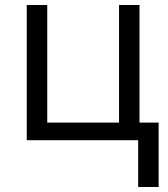

<svg xmlns="http://www.w3.org/2000/svg" viewBox="-20 -555 666 760"><path d="M607.9 185.1H526.9V0H85.9V-535.2H167V-69.8H451.2V-535.2H532.2V-69.8H607.9Z"/></svg>

Font: f06252833
Style: Regular
Weight: 400
Foundry: Ascender Corporation
Version: Version 1.10